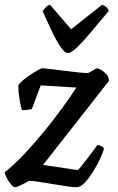

<svg xmlns="http://www.w3.org/2000/svg" viewBox="-30 -787 494 807"><path d="M33 0Q26 0 16 -12Q6 -24 -2 -39.5Q-10 -55 -10 -63Q30 -95 72 -139.5Q114 -184 154.5 -233.5Q195 -283 230.5 -331.5Q266 -380 291 -419L141 -428L104 -329Q99 -327 86.5 -325.5Q74 -324 62 -324Q57 -341 52 -370Q47 -399 47 -427Q50 -435 63.5 -447Q77 -459 95 -471Q113 -483 128 -491.5Q143 -500 148 -500Q155 -500 180 -497Q205 -494 237 -490Q269 -486 297 -483Q325 -480 337 -480Q342 -480 350.5 -485Q359 -490 367 -495Q375 -500 378 -500Q382 -500 393.5 -494Q405 -488 416.5 -476Q428 -464 428 -447L151 -94L297 -72Q303 -77 314 -91Q325 -105 337.5 -121.5Q350 -138 361.5 -153Q373 -168 379 -177Q388 -177 396.5 -172.5Q405 -168 407 -163Q404 -148 391.5 -121Q379 -94 361.5 -66Q344 -38 326 -19Q308 0 291 0Q278 0 250.5 -4Q223 -8 191 -13.5Q159 -19 131.5 -23Q104 -27 91 -27Q76 -17 57 -8.5Q38 0 33 0ZM256 -564Q243 -564 226.5 -587Q210 -610 190.5 -650.5Q171 -691 149 -741Q156 -749 162.5 -756.5Q169 -764 180 -767L269 -664L399 -767Q411 -763 418.5 -755.5Q426 -748 427 -741Q386 -692 352 -651.5Q318 -611 293.5 -587.5Q269 -564 256 -564Z"/></svg>

Font: Texturina 12pt SemiBold
Style: Italic
Weight: 600
Italic angle: -11°
Version: Version 1.002